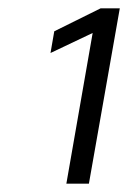

<svg xmlns="http://www.w3.org/2000/svg" viewBox="-20 -720 307 460"><path d="M202 -641 101 -593 110 -645 221 -700H267L193 -280H139Z"/></svg>

Font: Chakra Petch Light
Style: Italic
Weight: 300
Italic angle: -10°
Designer: Katatrad Aksorn Co.,Ltd.
Foundry: Cadson Demak Co.,Ltd.
Version: Version 1.000; ttfautohint (v1.6)